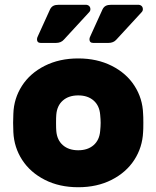

<svg xmlns="http://www.w3.org/2000/svg" viewBox="-20 -775 656 805"><path d="M35 0ZM308 10Q229 10 168 -21Q107 -52 73 -104.5Q39 -157 36 -221L35 -260L36 -298Q38 -362 72 -415Q106 -468 167.5 -499Q229 -530 308 -530Q387 -530 448.5 -499Q510 -468 544 -415Q578 -362 580 -298Q581 -288 581 -260Q581 -231 580 -221Q577 -157 543 -104.5Q509 -52 448 -21Q387 10 308 10ZM400 -226Q402 -246 402 -260Q402 -274 400 -294Q397 -332 372.5 -353.5Q348 -375 308 -375Q268 -375 243.5 -353.5Q219 -332 216 -294Q215 -284 215 -260Q215 -236 216 -226Q219 -188 243.5 -166.5Q268 -145 308 -145Q348 -145 372.5 -166.5Q397 -188 400 -226ZM227 -755H339Q348 -755 353.5 -750Q359 -745 359 -736Q359 -729 353 -723L248 -609Q236 -595 214 -595H151Q135 -595 135 -611Q135 -616 140 -626L190 -736Q195 -746 203.5 -750.5Q212 -755 227 -755ZM447 -755H559Q568 -755 573.5 -750Q579 -745 579 -736Q579 -729 573 -723L468 -609Q456 -595 434 -595H371Q355 -595 355 -611Q355 -616 360 -626L410 -736Q415 -746 423.5 -750.5Q432 -755 447 -755Z"/></svg>

Font: Hezaedrus
Style: Bold
Weight: 700
Designer: Hubert & Fischer
Foundry: Hubert & Fischer
Version: Version 1.10;September 3, 2019;FontCreator 11.5.0.2425 64-bi